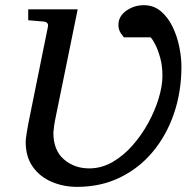

<svg xmlns="http://www.w3.org/2000/svg" viewBox="-20 -707 743 741"><path d="M277.8 14.2Q225.1 14.2 179.7 -5.1Q134.3 -24.4 106.7 -63Q79.1 -101.6 79.1 -160.2Q79.1 -168.5 83.5 -196.8Q87.9 -225.1 96.2 -264.2L165 -604Q168.5 -622.6 146 -624L88.9 -628.9V-670.9H279.8L196.8 -264.2Q190.9 -237.3 188.5 -218.8Q186 -200.2 186 -194.8Q186 -127 226.6 -92Q267.1 -57.1 324.2 -57.1Q371.6 -57.1 414.1 -81.5Q456.5 -106 491.7 -146Q526.9 -186 552.7 -233.6Q578.6 -281.2 592.8 -328.6Q606.9 -376 606.9 -414.1Q606.9 -452.6 598.4 -483.6Q589.8 -514.6 579.1 -535.4Q568.4 -556.2 561 -563H458Q458 -563 447.5 -577.1Q437 -591.3 437 -610.8Q437 -644 467.3 -665.5Q497.6 -687 535.2 -687Q573.2 -687 600.8 -663.6Q628.4 -640.1 646 -603.8Q663.6 -567.4 671.9 -526.4Q680.2 -485.4 680.2 -450.2Q680.2 -353 651.4 -268.8Q622.6 -184.6 569.3 -120.8Q516.1 -57.1 442.1 -21.5Q368.2 14.2 277.8 14.2Z"/></svg>

Font: Charis
Style: Italic
Weight: 400
Italic angle: -11°
Designer: Walt Agee, Miriam Martin, Annie Olsen, Victor Gaultney, Lorna Priest, Alan Ward, Bob Hallissy, Martin Hosken, Sharon Cor
Foundry: SIL Global
Version: Version 7.000